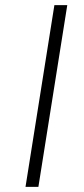

<svg xmlns="http://www.w3.org/2000/svg" viewBox="-20 -725 326 745"><path d="M79 0 191 -705H241L129 0Z"/></svg>

Font: Nunito Sans 7pt ExtraLight
Style: Italic
Weight: 250
Italic angle: -9°
Designer: Vernon Adams
Foundry: Vernon Adams
Version: Version 3.101;gftools[0.9.27]